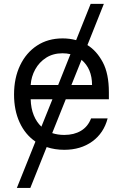

<svg xmlns="http://www.w3.org/2000/svg" viewBox="-20 -747 622 972"><path d="M505.7 -727.3 422.6 -518.8Q469.1 -490.1 500.2 -432.2Q531.2 -374.3 531.2 -279.8V-244.3H312.9L244.3 -73.2Q272.4 -63.9 305.4 -63.9Q354.8 -63.9 389.9 -84.9Q425.1 -105.8 441.1 -147.7H524.9Q505.3 -72.8 446.9 -30.7Q388.5 11.4 305.4 11.4Q257.5 11.4 216.3 -2.5L133.5 204.5H65.3L159.4 -30.2Q107.6 -65.7 79.4 -127.1Q51.1 -188.6 51.1 -268.5Q51.1 -352.3 81.9 -416.4Q112.6 -480.5 167.8 -516.5Q223 -552.6 296.9 -552.6Q332.7 -552.6 365.4 -543.7L438.9 -727.3ZM274.5 -316.8 336.6 -472.7Q317.8 -477.3 296.9 -477.3Q248.9 -477.3 213.8 -454.9Q178.6 -432.5 158.4 -395.8Q138.1 -359 135.3 -316.8ZM245.4 -244.3H135.3Q136.7 -198.2 150.9 -163.4Q165.1 -128.6 189.6 -105.8ZM392.8 -444.2 341.6 -316.8H446Q446 -398.8 392.8 -444.2Z"/></svg>

Font: Inter Zeller
Style: Regular
Weight: 400
Designer: Rasmus Andersson; Joe Bland
Foundry: zeller
Version: Version 3.015;git-dec3a8cb1